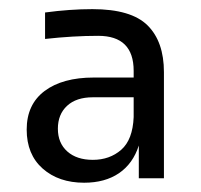

<svg xmlns="http://www.w3.org/2000/svg" viewBox="-20 -745 438 418"><path d="M163.1 -347.2Q107.9 -347.2 73 -377.9Q38.1 -408.7 38.1 -462.9Q38.1 -517.6 77.1 -546.9Q116.2 -576.2 184.1 -576.2H271V-590.8Q271 -667 193.8 -667Q139.6 -667 78.1 -660.2V-717.8Q132.3 -725.1 181.2 -725.1Q265.6 -725.1 301.3 -689.7Q336.9 -654.3 336.9 -587.9V-356.9H282.2V-428.2Q269.5 -388.7 239 -367.9Q208.5 -347.2 163.1 -347.2ZM182.1 -397Q218.8 -397 243.9 -418.9Q269 -440.9 271 -490.2V-533.2H182.1Q146 -533.2 126 -514.6Q106 -496.1 106 -464.8Q106 -433.6 126.5 -415.3Q147 -397 182.1 -397Z"/></svg>

Font: Sora Light
Style: Regular
Weight: 300
Designer: Jonathan Barnbrook, Julián Moncada
Foundry: Barnbrook Fonts
Version: Version 2.000